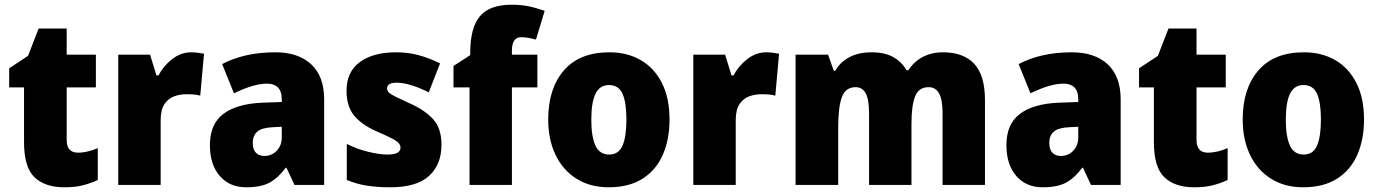

<svg xmlns="http://www.w3.org/2000/svg" viewBox="-20 -836 5850 815"><path d="M311 -188Q332 -188 352.5 -193Q373 -198 395 -207V-72Q365 -58 332 -49.5Q299 -41 253 -41Q171 -41 126.5 -83.5Q82 -126 82 -233V-465H19V-546L99 -599L144 -715H263V-604H387V-465H263V-242Q263 -188 311 -188Z M792 -614Q806 -614 820.5 -612Q835 -610 846 -608L830 -430Q820 -433 806.5 -434.5Q793 -436 771 -436Q744 -436 719 -427Q694 -418 678 -394Q662 -370 662 -325V-51H482V-604H617L644 -516H653Q672 -554 709.5 -584Q747 -614 792 -614Z M1149 -614Q1246 -614 1301 -563Q1356 -512 1356 -414V-51H1230L1196 -124H1193Q1161 -81 1124.5 -61Q1088 -41 1025 -41Q954 -41 912.5 -89.5Q871 -138 871 -220Q871 -309 927.5 -352Q984 -395 1091 -400L1176 -403V-413Q1176 -449 1159.5 -465Q1143 -481 1114 -481Q1084 -481 1048 -470Q1012 -459 973 -440L923 -564Q968 -588 1024.5 -601Q1081 -614 1149 -614ZM1138 -296Q1092 -294 1072.5 -277.5Q1053 -261 1053 -230Q1053 -201 1066.5 -187.5Q1080 -174 1102 -174Q1133 -174 1154.5 -196Q1176 -218 1176 -253V-298Z M1854 -221Q1854 -138 1801.5 -89.5Q1749 -41 1636 -41Q1584 -41 1540 -47.5Q1496 -54 1452 -72V-225Q1496 -203 1543.5 -191.5Q1591 -180 1625 -180Q1680 -180 1680 -209Q1680 -220 1672 -229Q1664 -238 1641.5 -249.5Q1619 -261 1575 -280Q1513 -308 1482 -347Q1451 -386 1451 -451Q1451 -531 1507.5 -572.5Q1564 -614 1661 -614Q1712 -614 1756.5 -602Q1801 -590 1848 -567L1800 -444Q1765 -462 1728.5 -473.5Q1692 -485 1665 -485Q1623 -485 1623 -461Q1623 -451 1630.5 -443.5Q1638 -436 1659 -425.5Q1680 -415 1722 -396Q1786 -367 1820 -328.5Q1854 -290 1854 -221Z M2261 -465H2153V-51H1973V-465H1905V-556L1976 -602V-611Q1976 -719 2017.5 -767.5Q2059 -816 2152 -816Q2191 -816 2223 -809.5Q2255 -803 2292 -790L2255 -668Q2241 -672 2225 -675Q2209 -678 2192 -678Q2153 -678 2153 -621V-604H2261Z M2822 -329Q2822 -244 2793.5 -179Q2765 -114 2707.5 -77.5Q2650 -41 2564 -41Q2485 -41 2427 -77.5Q2369 -114 2338 -179Q2307 -244 2307 -329Q2307 -460 2373.5 -537Q2440 -614 2567 -614Q2642 -614 2699.5 -581Q2757 -548 2789.5 -484Q2822 -420 2822 -329ZM2490 -328Q2490 -256 2507.5 -218Q2525 -180 2566 -180Q2606 -180 2622.5 -218Q2639 -256 2639 -329Q2639 -401 2622.5 -438Q2606 -475 2565 -475Q2526 -475 2508 -438.5Q2490 -402 2490 -328Z M3233 -614Q3247 -614 3261.5 -612Q3276 -610 3287 -608L3271 -430Q3261 -433 3247.5 -434.5Q3234 -436 3212 -436Q3185 -436 3160 -427Q3135 -418 3119 -394Q3103 -370 3103 -325V-51H2923V-604H3058L3085 -516H3094Q3113 -554 3150.5 -584Q3188 -614 3233 -614Z M3983 -614Q4070 -614 4115.5 -565Q4161 -516 4161 -411V-51H3981V-354Q3981 -414 3966 -440Q3951 -466 3922 -466Q3880 -466 3864.5 -427Q3849 -388 3849 -311V-51H3669V-354Q3669 -413 3655 -439.5Q3641 -466 3612 -466Q3569 -466 3553.5 -423.5Q3538 -381 3538 -295V-51H3357V-604H3495L3519 -536H3526Q3545 -571 3584 -592.5Q3623 -614 3680 -614Q3736 -614 3772 -593.5Q3808 -573 3828 -538H3836Q3859 -574 3896.5 -594Q3934 -614 3983 -614Z M4530 -614Q4627 -614 4682 -563Q4737 -512 4737 -414V-51H4611L4577 -124H4574Q4542 -81 4505.5 -61Q4469 -41 4406 -41Q4335 -41 4293.5 -89.5Q4252 -138 4252 -220Q4252 -309 4308.5 -352Q4365 -395 4472 -400L4557 -403V-413Q4557 -449 4540.5 -465Q4524 -481 4495 -481Q4465 -481 4429 -470Q4393 -459 4354 -440L4304 -564Q4349 -588 4405.5 -601Q4462 -614 4530 -614ZM4519 -296Q4473 -294 4453.5 -277.5Q4434 -261 4434 -230Q4434 -201 4447.5 -187.5Q4461 -174 4483 -174Q4514 -174 4535.5 -196Q4557 -218 4557 -253V-298Z M5107 -188Q5128 -188 5148.5 -193Q5169 -198 5191 -207V-72Q5161 -58 5128 -49.5Q5095 -41 5049 -41Q4967 -41 4922.5 -83.5Q4878 -126 4878 -233V-465H4815V-546L4895 -599L4940 -715H5059V-604H5183V-465H5059V-242Q5059 -188 5107 -188Z M5770 -329Q5770 -244 5741.5 -179Q5713 -114 5655.5 -77.5Q5598 -41 5512 -41Q5433 -41 5375 -77.5Q5317 -114 5286 -179Q5255 -244 5255 -329Q5255 -460 5321.5 -537Q5388 -614 5515 -614Q5590 -614 5647.5 -581Q5705 -548 5737.5 -484Q5770 -420 5770 -329ZM5438 -328Q5438 -256 5455.5 -218Q5473 -180 5514 -180Q5554 -180 5570.5 -218Q5587 -256 5587 -329Q5587 -401 5570.5 -438Q5554 -475 5513 -475Q5474 -475 5456 -438.5Q5438 -402 5438 -328Z"/></svg>

Font: Noto Sans Tamil UI SemiCondensed Black
Style: Regular
Weight: 900
Width: 4
Designer: Jelle Bosma - Monotype Design Team
Foundry: Monotype Imaging Inc.
Version: Version 2.004; ttfautohint (v1.8.4.7-5d5b)